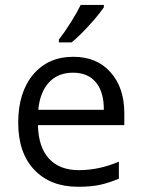

<svg xmlns="http://www.w3.org/2000/svg" viewBox="-20 -731 561 761"><path d="M289.6 9.3Q179.7 9.3 116 -57.9Q52.2 -125 52.2 -244.6Q52.2 -364.7 111.3 -435.3Q170.4 -505.9 270.5 -505.9Q363.8 -505.9 418.2 -444.6Q472.7 -383.3 472.7 -282.7V-234.9H130.4Q132.3 -147.5 174.3 -102.1Q216.3 -56.6 292.5 -56.6Q372.6 -56.6 451.2 -90.3V-22.9Q411.1 -5.9 375.7 1.7Q340.3 9.3 289.6 9.3ZM269.5 -442.9Q209.5 -442.9 173.8 -404.1Q138.2 -365.2 131.8 -295.9H391.6Q391.6 -367.2 359.9 -405Q328.1 -442.9 269.5 -442.9ZM213.4 -574.2Q235.4 -602.1 260.5 -642.1Q285.6 -682.1 299.8 -711.4H391.6V-702.1Q371.6 -672.4 332.3 -629.4Q293 -586.4 263.7 -563H213.4Z"/></svg>

Font: Bpm'online Open Sans
Style: Regular
Weight: 400
Foundry: Ascender Corporation
Version: Version 1.10